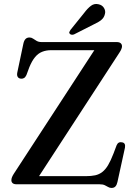

<svg xmlns="http://www.w3.org/2000/svg" viewBox="-20 -907 675 945"><path d="M567.5 -647.5 157.5 -17.5 100.5 -40H402.5Q429 -40 448.5 -44.2Q468 -48.5 483.5 -60.5Q499 -72.5 512 -94.2Q525 -116 538.5 -151L554 -192Q558 -201.5 564.8 -205Q571.5 -208.5 580.5 -206.5Q590.5 -205 593.8 -198Q597 -191 595 -180L558 -11Q555 3 548.2 10.5Q541.5 18 529 18Q520 18 512.5 13.5Q505 9 495.5 4.5Q486 0 470 0H62Q48.5 0 42.2 -5.5Q36 -11 36 -20Q36 -27 38.8 -34.2Q41.5 -41.5 47.5 -51L460 -684L474 -660H232Q207.5 -660 187.8 -652.2Q168 -644.5 152.8 -626.2Q137.5 -608 124.5 -576.5L110 -537.5Q105 -526.5 97.5 -522.5Q90 -518.5 81 -520Q71.5 -521.5 67 -529Q62.5 -536.5 65 -549.5L95 -692Q98.5 -708 105.8 -715.2Q113 -722.5 125.5 -722.5Q134.5 -722.5 142.5 -717Q150.5 -711.5 160.2 -705.8Q170 -700 184.5 -700H554Q567.5 -700 574 -694.2Q580.5 -688.5 580.5 -679Q580.5 -673 577.2 -665Q574 -657 567.5 -647.5ZM393.5 -842.5Q411 -866 427.8 -878.5Q444.5 -891 465 -886Q483.5 -882 492 -867.5Q500.5 -853 496.5 -838.5Q492.5 -820 478.2 -808.5Q464 -797 441.5 -787L345 -738Q339.5 -735.5 333.5 -736Q327.5 -736.5 323.5 -740.5Q319.5 -745 321.5 -750Q323.5 -755 327 -760Z"/></svg>

Font: Fraunces 16pt
Style: Regular
Weight: 400
Version: Version 1.000;[b76b70a41]